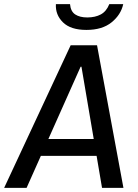

<svg xmlns="http://www.w3.org/2000/svg" viewBox="-43 -904 663 924"><path d="M-23 0 297 -686H424L551 0H448L349 -583H345L85 0ZM110 -154 122 -235H469L457 -154ZM373 -760Q297 -760 260 -796.5Q223 -833 226 -884H294Q297 -849 319 -834.5Q341 -820 377 -820Q415 -820 442 -834.5Q469 -849 483 -884H550Q539 -833 494 -796.5Q449 -760 373 -760Z"/></svg>

Font: Chivo Mono
Style: Italic
Weight: 400
Italic angle: -8.05°
Monospace: yes
Version: Version 1.008